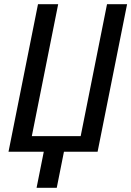

<svg xmlns="http://www.w3.org/2000/svg" viewBox="-20 -731 632 925"><path d="M163.1 -710.9H260.3L133.3 -75.2H368.7L495.6 -710.9H592.3L450.2 0H288.1L253.4 173.8H156.2L190.9 0H21Z"/></svg>

Font: RobotoCondensed-Italic
Style: Italic
Weight: 400
Designer: Google
Version: Version 1.200311; 2013